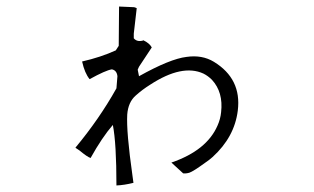

<svg xmlns="http://www.w3.org/2000/svg" viewBox="-20 -562 960 587"><path d="M388 -3Q360 4 336 5Q336 -124 325 -180Q292 -142 257 -79Q247 -82 223 -102Q216 -107 211 -110V-111Q284 -199 336 -292L339 -329Q337 -347 322 -350Q303 -347 254 -320Q239 -338 231 -374Q288 -387 334 -408L343 -422L344 -542L390 -540Q394 -539 398 -537L389 -459Q389 -452 389 -445Q399 -433 417 -438L418 -439Q437 -430 444 -417L405 -358Q403 -353 401 -349L405 -329Q500 -382 550 -388Q598 -395 634 -373Q719 -321 707 -224Q697 -143 630 -82Q620 -73 608 -65Q571 -38 559 -34Q549 -31 540 -32L504 -65Q612 -102 645 -178Q654 -198 656 -219Q663 -280 628 -318Q616 -330 602 -337Q537 -367 439 -303Q415 -288 395 -270Q372 -250 369 -212Q366 -159 385 -25Q387 -12 388 -3Z"/></svg>

Font: cwTeXYen
Style: Medium
Weight: 500
Version: Version 1.17